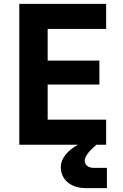

<svg xmlns="http://www.w3.org/2000/svg" viewBox="-20 -750 640 995"><path d="M80 0H384C329 30 295 73 295 115C295 180 345 225 426 225H534V120H465C436 120 419 103 419 83C419 66 434 42 460 18L480 0H530V-130H227V-312H495V-436H227V-600H530V-730H80Z"/></svg>

Font: JetBrains Mono ExtraBold
Style: Regular
Weight: 800
Monospace: yes
Designer: Philipp Nurullin, Konstantin Bulenkov
Foundry: JetBrains
Version: Version 2.305